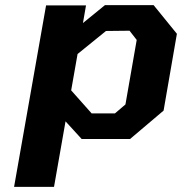

<svg xmlns="http://www.w3.org/2000/svg" viewBox="-20 -543 711 750"><path d="M35 187 160 -522H316L304 -453L390 -523H580L671 -411L619 -111L488 0H299L236 -69L191 187ZM338 -100H429L470 -135L514 -387L486 -423L394 -422L283 -332L258 -190Z"/></svg>

Font: Tomorrow SemiBold
Style: Italic
Weight: 600
Italic angle: -10°
Designer: Tony de Marco, Monica Rizzolli
Foundry: Just in Type
Version: Version 2.002